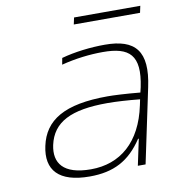

<svg xmlns="http://www.w3.org/2000/svg" viewBox="-75 -707 708 782"><g transform="rotate(-10 278.5 -315.5)"><path d="M387 -509C327 -509 261 -501 207 -486L202 -459C260 -474 320 -481 374 -481C483 -481 528 -443 501 -313L496 -292C432 -298 385 -300 362 -300C182 -300 99 -248 77 -145C56 -48 106 9 234 9C333 9 399 -25 454 -108H457L434 0H466L531 -308C562 -453 513 -509 387 -509ZM109 -143C129 -235 205 -273 356 -273C392 -273 441 -270 490 -265L485 -241C454 -93 365 -19 244 -19C129 -19 94 -71 109 -143ZM277 -612H551L557 -640H283Z"/></g></svg>

Font: LT Wave Text Thin Italic
Style: Regular
Weight: 100
Designer: Daniel Lyons
Version: Version 2.5 (Glyphs App)